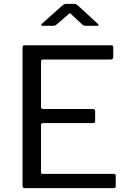

<svg xmlns="http://www.w3.org/2000/svg" viewBox="-20 -977 668 997"><path d="M354 -899Q352 -901 348.5 -904.5Q345 -908 343 -908Q340 -908 331 -899L273 -849Q268 -845 264.5 -844Q261 -843 255 -843H201Q194 -843 194 -847Q194 -850 199 -855L301 -946Q312 -957 326 -957H365Q372 -957 376.5 -954Q381 -951 385 -948L486 -855Q492 -849 492 -846Q492 -843 485 -843H426Q415 -843 408 -849ZM109 -742H558Q568 -742 568 -731V-680Q568 -668 555 -668H206Q198 -668 195.5 -665.5Q193 -663 193 -656V-422Q193 -411 204 -411H463Q474 -411 474 -400V-347Q474 -338 463 -338H204Q193 -338 193 -327V-84Q193 -78 195 -76Q197 -74 203 -74H570Q576 -74 578.5 -72Q581 -70 581 -64V-11Q581 0 570 0H111Q103 0 100 -3Q97 -6 97 -14V-728Q97 -736 99.5 -739Q102 -742 109 -742Z"/></svg>

Font: Libre Franklin
Style: Regular
Weight: 400
Designer: Pablo Impallari, Rodrigo Fuenzalida
Foundry: Impallari Type
Version: Version 1.002; ttfautohint (v1.5)